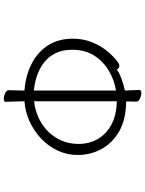

<svg xmlns="http://www.w3.org/2000/svg" viewBox="107 -872 785 1040"><g transform="rotate(90 500.0 -352.5)"><path d="M471 -92Q471 -67 470 -43Q469 -19 469 -8Q469 5 485 12.5Q501 20 515 20Q532 20 532 10Q532 -7 530.5 -34.5Q529 -62 529 -92Q586 -96 638.5 -120Q691 -144 732 -183Q773 -222 796.5 -272.5Q820 -323 820 -380Q820 -450 787.5 -509.5Q755 -569 691 -605.5Q627 -642 530 -643Q530 -660 530.5 -674.5Q531 -689 531 -697Q531 -710 515 -717.5Q499 -725 485 -725Q468 -725 468 -715Q468 -702 469 -681Q470 -660 471 -636Q437 -629 404.5 -616.5Q372 -604 357 -592Q350 -606 337 -606Q328 -606 316 -597Q287 -576 258 -541Q229 -506 209.5 -458.5Q190 -411 190 -351Q191 -273 227.5 -217.5Q264 -162 327.5 -130Q391 -98 471 -92ZM529 -144V-592Q603 -591 654.5 -563.5Q706 -536 733 -490Q760 -444 760 -386Q760 -319 728.5 -266.5Q697 -214 644.5 -182.5Q592 -151 529 -144ZM471 -588V-143Q434 -146 395 -158.5Q356 -171 323 -195Q290 -219 270 -257.5Q250 -296 250 -350Q250 -420 281.5 -469.5Q313 -519 364 -549Q415 -579 471 -588Z"/></g></svg>

Font: Klee One
Style: Regular
Weight: 400
Designer: Fontworks Inc.
Foundry: Fontworks Inc.
Version: Version 1.100